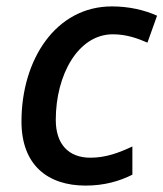

<svg xmlns="http://www.w3.org/2000/svg" viewBox="-20 -569 510 599"><path d="M247 10C306 10 353 -4 393 -24V-112C350 -92 310 -77 262 -77C194 -77 154 -119 154 -195C154 -336 224 -462 332 -462C375 -462 410 -449 440 -436L470 -520C430 -538 382 -549 329 -549C154 -549 47 -383 47 -190C47 -53 130 10 247 10Z"/></svg>

Font: Noto Sans Medium
Style: Italic
Weight: 500
Italic angle: -12°
Designer: Monotype Design Team
Foundry: Monotype Imaging Inc.
Version: Version 2.013